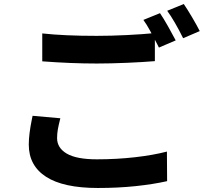

<svg xmlns="http://www.w3.org/2000/svg" viewBox="-20 -889 1040 966"><path d="M466.2 -708.6Q538.4 -708.6 618.6 -712.6Q698.8 -716.6 759.2 -722.6V-581.4Q703.2 -576.6 619.1 -573Q535 -569.4 467 -569.4Q338.4 -569.4 192.6 -580.4V-720.8Q303.6 -708.6 466.2 -708.6ZM267.2 -194.2Q267.2 -144.6 316.2 -116Q365.2 -87.4 467.4 -87.4Q566.6 -87.4 658.8 -97.9Q751 -108.4 819.8 -126.4L820.8 22.4Q750.4 38.2 662 47.5Q573.6 56.8 472.4 56.8Q299.2 56.8 212 0.6Q124.8 -55.6 124.8 -161.4Q124.8 -213.8 140.8 -291L144 -306.4L283.6 -294Q275 -260.6 271.1 -238.6Q267.2 -216.6 267.2 -194.2ZM864 -685.8 779.6 -649.6 771.6 -665.6Q755 -697.8 736.3 -732.3Q717.6 -766.8 701.4 -788.8L785 -822.8Q802.2 -797.6 825 -757.3Q847.8 -717 864 -685.8ZM985 -732.6 901.4 -696.8Q858 -784.2 821.2 -834.8L904.6 -868.8Q923 -842 946.9 -801.4Q970.8 -760.8 985 -732.6Z"/></svg>

Font: 寒蝉端黑体 Light
Style: Regular
Weight: 300
Designer: ChillDuanSans {Warren2060}; 
Source Han Sans {Ryoko NISHIZUKA 西塚涼子 (kana, bopomofo & ideographs); Paul D. Hunt (Latin, G
Foundry: ChillType&Adobe
Version: Version 1.300;Glyphs 3.3 (3306)